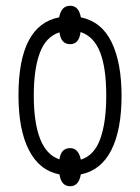

<svg xmlns="http://www.w3.org/2000/svg" viewBox="-20 -598 484 665"><path d="M401 -266Q401 -148 365.5 -78Q330 -8 260 6Q253 47 223 47Q192 47 186 6Q117 -7 80.5 -77.5Q44 -148 44 -268Q44 -511 185 -538Q192 -578 223 -578Q253 -578 260 -538Q332 -523 366.5 -452Q401 -381 401 -266ZM348 -267Q348 -363 326.5 -417.5Q305 -472 259 -487Q254 -445 223 -445Q191 -445 186 -486Q139 -471 118 -415Q97 -359 97 -267Q97 -173 119 -117Q141 -61 186 -46Q191 -85 223 -85Q252 -85 260 -45Q307 -60 327.5 -117.5Q348 -175 348 -267Z"/></svg>

Font: Noto Sans ExtraCondensed Light
Style: Regular
Weight: 300
Width: 2
Designer: Monotype Design Team
Foundry: Monotype Imaging Inc.
Version: Version 2.013; ttfautohint (v1.8.4.7-5d5b)